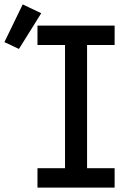

<svg xmlns="http://www.w3.org/2000/svg" viewBox="-95 -851 615 871"><path d="M75 0V-88H200V-647H75V-735H425V-647H300V-88H425V0ZM-9 -629 -75 -660 8 -831 92 -791Z"/></svg>

Font: Iosevka Slab Semibold
Style: Regular
Weight: 600
Monospace: yes
Designer: Belleve Invis
Foundry: Belleve Invis
Version: Version 11.1.1; ttfautohint (v1.8.3)